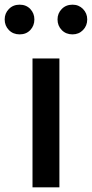

<svg xmlns="http://www.w3.org/2000/svg" viewBox="-52 -801 393 821"><path d="M87 0V-551H202V0ZM32 -654Q4 -654 -14 -672.5Q-32 -691 -32 -718Q-32 -744 -14 -762.5Q4 -781 32 -781Q60 -781 77.5 -762.5Q95 -744 95 -718Q95 -691 77.5 -672.5Q60 -654 32 -654ZM258 -654Q230 -654 212 -672.5Q194 -691 194 -718Q194 -744 212 -762.5Q230 -781 258 -781Q285 -781 303 -762.5Q321 -744 321 -718Q321 -691 303 -672.5Q285 -654 258 -654Z"/></svg>

Font: Noto Sans KR Thin Medium
Style: Regular
Weight: 500
Version: Version 2.004-H2;hotconv 1.0.118;makeotfexe 2.5.65603